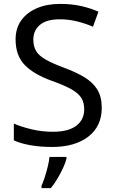

<svg xmlns="http://www.w3.org/2000/svg" viewBox="-20 -744 589 985"><path d="M502 -191Q502 -96 433 -43Q364 10 247 10Q187 10 136 1Q85 -8 51 -24V-110Q87 -94 140.5 -81Q194 -68 251 -68Q331 -68 371.5 -99Q412 -130 412 -183Q412 -218 397 -242Q382 -266 345.5 -286.5Q309 -307 244 -330Q153 -363 106.5 -411Q60 -459 60 -542Q60 -599 89 -639.5Q118 -680 169.5 -702Q221 -724 288 -724Q347 -724 396 -713Q445 -702 485 -684L457 -607Q420 -623 376.5 -634Q333 -645 286 -645Q219 -645 185 -616.5Q151 -588 151 -541Q151 -505 166 -481Q181 -457 215 -438Q249 -419 307 -397Q370 -374 413.5 -347.5Q457 -321 479.5 -284Q502 -247 502 -191ZM321 70Q317 88 304.5 115.5Q292 143 275.5 171Q259 199 241 221H193V209Q201 192 209.5 165.5Q218 139 225 110.5Q232 82 234 61H321Z"/></svg>

Font: Noto Sans Deseret
Style: Regular
Weight: 400
Designer: Monotype Design Team
Foundry: Monotype Imaging Inc.
Version: Version 2.001; ttfautohint (v1.8.4.7-5d5b)